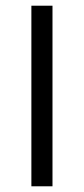

<svg xmlns="http://www.w3.org/2000/svg" viewBox="-20 -653 294 673"><path d="M164 -633V0H90V-633Z"/></svg>

Font: Tajawal
Style: Regular
Weight: 400
Designer: Boutros Fonts
Foundry: Created by Boutros International 2017
Version: Version 1.700